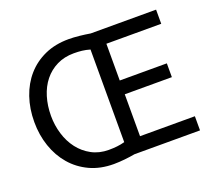

<svg xmlns="http://www.w3.org/2000/svg" viewBox="-122 -873 1162 1046"><g transform="rotate(-20 459.0 -350.0)"><path d="M370 -712Q398 -712 431 -708.5Q464 -705 494 -700H873V-618H555V-405H828V-325H555V-82H873V0H493Q481 2 465 4.5Q449 7 432.5 8.5Q416 10 399.5 11Q383 12 370 12Q292 12 231 -16.5Q170 -45 127.5 -94.5Q85 -144 62.5 -210Q40 -276 40 -351Q40 -428 62.5 -494Q85 -560 127.5 -608.5Q170 -657 231 -684.5Q292 -712 370 -712ZM370 -70Q396 -70 418.5 -72.5Q441 -75 463 -81V-618Q439 -625 417.5 -627.5Q396 -630 370 -630Q315 -630 271.5 -608.5Q228 -587 198 -549.5Q168 -512 152.5 -461Q137 -410 137 -351Q137 -297 152.5 -246Q168 -195 198 -156Q228 -117 271.5 -93.5Q315 -70 370 -70Z"/></g></svg>

Font: ABeeZee
Style: Regular
Weight: 400
Designer: Anja Meiners
Foundry: Anja Meiners
Version: Version 1.001